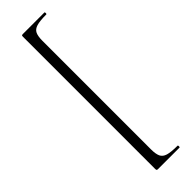

<svg xmlns="http://www.w3.org/2000/svg" viewBox="-286 -727 846 846"><g transform="rotate(-45 137.0 -304.0)"><path d="M94 106V-715Q94 -722 95.5 -723.5Q97 -725 103 -725Q127 -725 152 -725Q177 -725 199 -725Q221 -725 236 -725Q239 -725 239 -719Q239 -713 236 -713Q196 -713 176 -707Q156 -701 149 -686Q142 -671 142 -642V34Q142 62 149 77.5Q156 93 176 99Q196 105 236 105Q239 105 239 111Q239 117 236 117Q221 117 199 117Q177 117 152 117Q127 117 103 117Q97 117 95.5 115Q94 113 94 106Z"/></g></svg>

Font: Cormorant Garamond Light
Style: Regular
Weight: 300
Designer: Christian Thalmann (Catharsis Fonts)
Foundry: Catharsis Fonts
Version: Version 4.001